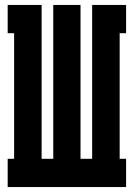

<svg xmlns="http://www.w3.org/2000/svg" viewBox="-20 -755 540 775"><path d="M11 0V-114H37V-621H11V-735H148V-114H195V-735H305V-114H352V-735H489V-621H463V-114H489V0Z"/></svg>

Font: Iosevka Curly Slab Heavy
Style: Regular
Weight: 900
Monospace: yes
Designer: Belleve Invis
Foundry: Belleve Invis
Version: Version 22.1.2; ttfautohint (v1.8.4)